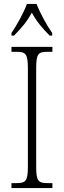

<svg xmlns="http://www.w3.org/2000/svg" viewBox="-20 -951 324 971"><path d="M38 -784V-771H51C90 -811 116 -841 141 -887C166 -841 192 -811 231 -771H244V-784C217 -822 182 -886 165 -931H116C100 -886 64 -822 38 -784ZM38 0H245V-25H221C173 -25 163 -36 163 -109V-605C163 -679 173 -689 221 -689H245V-714H38V-689H63C110 -689 121 -679 121 -605V-109C121 -35 110 -25 63 -25H38Z"/></svg>

Font: Noto Serif Georgian Condensed ExtraLight
Style: Regular
Weight: 200
Width: 3
Designer: Monotype Design Team, Akaki Razmadze
Foundry: Google LLC
Version: Version 2.003